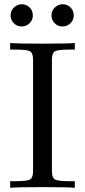

<svg xmlns="http://www.w3.org/2000/svg" viewBox="-20 -886 401 906"><path d="M223 -813Q223 -836 239 -851Q255 -866 276 -866Q297 -866 312.5 -851Q328 -836 328 -813Q328 -791 312 -776Q296 -761 276 -761Q253 -761 238 -776.5Q223 -792 223 -813ZM30 -813Q30 -836 46 -851Q62 -866 83 -866Q104 -866 119.5 -851Q135 -836 135 -813Q135 -791 119 -776Q103 -761 83 -761Q60 -761 45 -776.5Q30 -792 30 -813ZM28 0V-31H54Q110 -31 123 -40Q136 -49 136 -78V-605Q136 -634 123 -643Q110 -652 54 -652H28V-683Q63 -680 181 -680Q298 -680 333 -683V-652H307Q251 -652 238 -643Q225 -634 225 -605V-78Q225 -49 238 -40Q251 -31 307 -31H333V0Q298 -3 180 -3Q63 -3 28 0Z"/></svg>

Font: CMU Serif
Style: Roman
Weight: 500
Version: Version 0.7.0